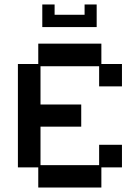

<svg xmlns="http://www.w3.org/2000/svg" viewBox="-20 -826 626 858"><path d="M151 12V-78H60V-540H151V-631H433V-540H525V-440H423V-530H161V-359H343V-260H161V-88H423V-179H525V-78H433V12ZM169 -705V-806H224V-760H358V-806H412V-705Z"/></svg>

Font: Pixelify Sans
Style: Regular
Weight: 400
Designer: Stefie Justprince
Foundry: Typecalism Foundryline
Version: Version 1.000;February 13, 2025;FontCreator 15.0.0.3015 64-b